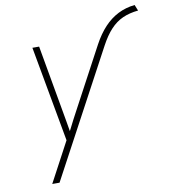

<svg xmlns="http://www.w3.org/2000/svg" viewBox="-90 -713 870 984"><g transform="rotate(-10 345.0 -221.0)"><path d="M102 194 213 -14 123 -511H158L220 -161Q224.5 -135.5 229 -109.8Q233.5 -84 238 -57Q251.5 -84 264.8 -109.8Q278 -135.5 292 -161L457 -469.5Q484.5 -520.5 517.5 -555.8Q550.5 -591 590.2 -611Q630 -631 677 -636L689.5 -605Q644 -600.5 608.8 -584.8Q573.5 -569 544.8 -538.2Q516 -507.5 489 -457L140 194Z"/></g></svg>

Font: Overpass Thin
Style: Italic
Weight: 250
Italic angle: -10°
Designer: Delve Withrington, Dave Bailey, Thomas Jockin
Foundry: Delve Fonts LLC
Version: Version 4.000